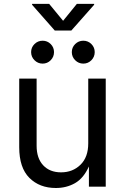

<svg xmlns="http://www.w3.org/2000/svg" viewBox="-20 -943 631 970"><path d="M262.2 6.8Q179.7 6.8 128.4 -44.4Q77.1 -95.7 77.1 -199.2V-545.9H165V-206.5Q165 -143.6 198.2 -107.9Q231.4 -72.3 288.6 -72.3Q347.2 -72.3 386.5 -110.6Q425.8 -148.9 425.8 -218.8V-545.9H514.2V0H429.2V-102.1Q402.3 -42.5 359.1 -17.8Q315.9 6.8 262.2 6.8ZM228.5 -923.3 298.8 -837.9 368.2 -923.3H455.6V-918.9L340.3 -788.6H256.8L142.1 -918.9V-923.3ZM195.3 -621.6Q171.4 -621.6 154.3 -638.7Q137.2 -655.8 137.2 -679.7Q137.2 -703.6 154.3 -720.5Q171.4 -737.3 195.3 -737.3Q219.2 -737.3 236.1 -720.5Q252.9 -703.6 252.9 -679.7Q252.9 -655.8 236.1 -638.7Q219.2 -621.6 195.3 -621.6ZM400.9 -621.6Q377 -621.6 359.9 -638.7Q342.8 -655.8 342.8 -679.7Q342.8 -703.6 359.9 -720.5Q377 -737.3 400.9 -737.3Q424.8 -737.3 441.7 -720.5Q458.5 -703.6 458.5 -679.7Q458.5 -655.8 441.7 -638.7Q424.8 -621.6 400.9 -621.6Z"/></svg>

Font: Inter
Style: Regular
Weight: 400
Designer: Rasmus Andersson
Foundry: rsms
Version: Version 4.001;git-9221beed3